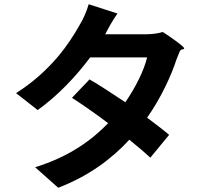

<svg xmlns="http://www.w3.org/2000/svg" viewBox="-20 -838 980 907"><path d="M572 -676H477C488 -698 511 -741 535 -774L399 -818C390 -785 370 -741 355 -718C308 -634 221 -503 56 -398L158 -318C253 -386 340 -478 406 -567H541H675C661 -507 620 -424 572 -355C512 -395 453 -434 403 -463L320 -376C368 -345 430 -302 491 -256C413 -176 308 -98 146 -48L255 49C401 -7 509 -89 591 -178C630 -146 665 -117 690 -93L779 -201C752 -224 715 -252 675 -282C742 -378 789 -481 814 -558C819 -570 824 -583 829 -595C837 -610 846 -601 850 -609C853 -615 797 -656 749 -687C729 -680 697 -676 667 -676Z"/></svg>

Font: GenSekiGothic2 TW B
Style: Regular
Weight: 700
Version: Version 2.100;PS 2.1;hotconv 16.6.51;makeotf.lib2.5.65220 DE